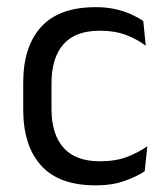

<svg xmlns="http://www.w3.org/2000/svg" viewBox="-20 -520 474 550"><path d="M254 11Q149 11 97.8 -45.8Q46.5 -102.5 46.5 -206.5V-282.5Q46.5 -387 98 -443.2Q149.5 -499.5 254 -499.5Q285 -499.5 310.5 -493.8Q336 -488 356.2 -478.8Q376.5 -469.5 390.5 -459.5L397.5 -389Q374 -407 341.8 -419.5Q309.5 -432 266 -432Q196 -432 161.8 -393.2Q127.5 -354.5 127.5 -280.5V-208.5Q127.5 -136 161.8 -97Q196 -58 266 -58Q311 -58 343.8 -70.5Q376.5 -83 402 -101L394.5 -29.5Q372.5 -14.5 337 -1.8Q301.5 11 254 11Z"/></svg>

Font: Anek Telugu
Style: Regular
Weight: 400
Designer: Omkar Bhoir (Telugu), Yesha Goshar (Latin)
Foundry: Ek Type
Version: Version 1.003